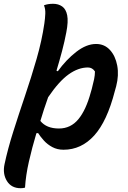

<svg xmlns="http://www.w3.org/2000/svg" viewBox="-53 -779 673 1013"><path d="M454 -547Q498 -547 527 -515.5Q556 -484 565.5 -433Q575 -382 560 -324L553 -299Q512 -139 444 -64Q376 11 282 11Q249 11 223 -3Q197 -17 178.5 -37.5Q160 -58 148 -77L139 -76Q116 1 99.5 73.5Q83 146 79 211Q69 214 56 214Q7 214 -16.5 176Q-40 138 -29 87Q-12 7 17 -84.5Q46 -176 79 -273.5Q112 -371 140 -468Q168 -565 181 -655Q185 -682 186 -707Q187 -732 179 -751Q199 -759 227 -759Q255 -759 275 -745Q295 -731 301.5 -698.5Q308 -666 297 -609Q288 -561 274.5 -510Q261 -459 245 -406L252 -403Q296 -464 349.5 -505.5Q403 -547 454 -547ZM411 -423Q360 -423 309 -386.5Q258 -350 201 -266Q190 -235 179.5 -203.5Q169 -172 160 -141Q192 -101 258 -101Q320 -101 360.5 -150Q401 -199 426 -292L431 -309Q439 -339 443.5 -361Q448 -383 448 -402Q434 -423 411 -423Z"/></svg>

Font: Recursive Sn Csl St SmB
Style: Italic
Weight: 600
Italic angle: -15°
Version: Version 1.079;hotconv 1.0.112;makeotfexe 2.5.65598; ttfautoh